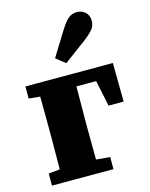

<svg xmlns="http://www.w3.org/2000/svg" viewBox="-118 -860 730 935"><g transform="rotate(-15 247.5 -392.5)"><path d="M82 0Q83 -30 83 -67.5Q83 -105 83.5 -144Q84 -183 84 -217V-283Q84 -317 83.5 -356Q83 -395 83 -433Q83 -471 82 -500H267Q266 -471 266 -433Q266 -395 265.5 -356Q265 -317 265 -283V-217Q265 -183 265.5 -144Q266 -105 266 -67.5Q266 -30 267 0ZM213 -436V-500H467L469 -305H393L354 -491L420 -436ZM26 0V-61L129 -71H224L336 -61V0ZM26 -439V-500H158V-429H129ZM201 -595Q211 -612 222 -629.5Q233 -647 246.5 -668.5Q260 -690 277 -718Q300 -755 318 -770Q336 -785 362 -785Q386 -785 403.5 -769Q421 -753 421 -726Q421 -700 404.5 -681Q388 -662 359 -640Q334 -622 314.5 -607.5Q295 -593 279 -581Q263 -569 248 -558Z"/></g></svg>

Font: Source Serif 4 ExtraBold
Style: Regular
Weight: 800
Designer: Frank Grießhammer
Foundry: Adobe Systems Incorporated
Version: Version 4.004;hotconv 1.0.116;makeotfexe 2.5.65601